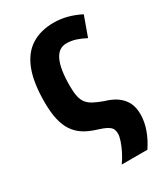

<svg xmlns="http://www.w3.org/2000/svg" viewBox="-185 -640 791 909"><g transform="rotate(-30 210.5 -185.5)"><path d="M261 -557Q298 -557 334 -547.5Q370 -538 405 -520L366 -412Q340 -426 315 -434Q290 -442 264 -442Q221 -442 199.5 -396.5Q178 -351 178 -258Q178 -224 183 -201Q188 -178 200 -163Q212 -148 232 -137.5Q252 -127 282 -116Q324 -104 350 -84.5Q376 -65 388.5 -38.5Q401 -12 401 24Q401 64 386 106Q371 148 345 186H205Q222 162 235 136Q248 110 255.5 87Q263 64 263 51Q263 37 258.5 26Q254 15 237.5 5Q221 -5 185 -16Q148 -27 119.5 -45Q91 -63 72.5 -90.5Q54 -118 45 -157.5Q36 -197 36 -253Q36 -359 62 -426Q88 -493 138.5 -525Q189 -557 261 -557Z"/></g></svg>

Font: Noto Sans Display Condensed
Style: Bold
Weight: 700
Width: 3
Designer: Monotype Design Team
Foundry: Monotype Imaging Inc.
Version: Version 2.003